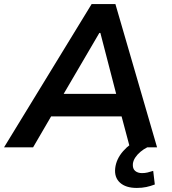

<svg xmlns="http://www.w3.org/2000/svg" viewBox="-45 -725 847 945"><path d="M-25 0 406 -705H523L728 0H594L542 -195L590 -152H170L231 -194L118 0ZM444 -563 252 -235 232 -263H564L534 -235L449 -563ZM628 200Q574 200 545.5 174Q517 148 522 103Q527 58 561 19Q595 -20 645 -42L680 0Q662 9 646.5 22Q631 35 621 50Q611 65 609 81Q607 105 620 116Q633 127 654 127Q668 127 681 124Q694 121 709 116L717 183Q696 191 675 195.5Q654 200 628 200Z"/></svg>

Font: Nunito Sans 8pt
Style: Bold Italic
Weight: 700
Italic angle: -9°
Version: Version 3.101;gftools[0.9.27]